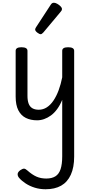

<svg xmlns="http://www.w3.org/2000/svg" viewBox="-20 -859 654 1398"><path d="M250 17Q203 17 168 -0.5Q133 -18 113.5 -56Q94 -94 94 -156V-489Q94 -502 104.5 -508.5Q115 -515 136 -515Q158 -515 169 -508.5Q180 -502 180 -489V-161Q180 -127 188.5 -104.5Q197 -82 215.5 -71Q234 -60 262 -60Q294 -60 321 -77.5Q348 -95 369.5 -127Q391 -159 407 -202Q423 -245 433 -296V-489Q433 -502 443.5 -508.5Q454 -515 476 -515Q498 -515 509 -508.5Q520 -502 520 -489V281Q520 360 495.5 413.5Q471 467 425 493Q379 519 312 519Q270 519 233 507.5Q196 496 166.5 476.5Q137 457 119 436Q108 423 108.5 408.5Q109 394 128 380Q144 369 154.5 369Q165 369 179 382Q214 413 245.5 427Q277 441 317 441Q357 441 383 425Q409 409 421 373Q433 337 433 279V-132Q417 -93 396 -64.5Q375 -36 351 -18.5Q327 -1 301.5 8Q276 17 250 17ZM277 -610Q266 -610 251 -622Q236 -634 236 -644Q236 -647 237 -650Q238 -653 242 -660L349 -824Q354 -832 359.5 -835.5Q365 -839 373 -839Q383 -839 396.5 -831.5Q410 -824 420.5 -813.5Q431 -803 431 -794Q431 -787 428.5 -782.5Q426 -778 419 -770L296 -623Q284 -610 277 -610Z"/></svg>

Font: Playwrite PE
Style: Regular
Weight: 400
Designer: Veronika Burian, José Scaglione
Foundry: TypeTogether
Version: Version 1.002